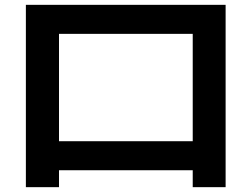

<svg xmlns="http://www.w3.org/2000/svg" viewBox="-20 -737 1040 794"><path d="M87 37V-717H913V37H777V-33H224V37ZM224 -153H777V-597H224Z"/></svg>

Font: M PLUS 2 Thin
Style: Bold
Weight: 700
Version: Version 1.001